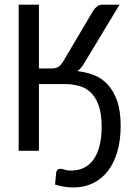

<svg xmlns="http://www.w3.org/2000/svg" viewBox="-20 -662 586 843"><path d="M293 86.9Q322.8 86.9 347.2 75.4Q371.6 64 389.2 40.3Q406.7 16.6 416.5 -19.5Q426.3 -55.7 426.3 -105Q426.3 -165 412.1 -202.1Q397.9 -239.3 374.8 -259.3Q351.6 -279.3 322.3 -286.1Q293 -293 262.7 -293H150.9V0H62V-641.6H150.9V-361.3H205.6Q222.7 -361.3 234.4 -367.4Q246.1 -373.5 257.3 -392.1L390.6 -617.2Q397.9 -627.4 407.5 -634.5Q417 -641.6 429.7 -641.6H504.9L345.7 -377.9Q335.4 -361.3 319.8 -349.6Q356.4 -345.7 390.6 -333Q424.8 -320.3 451.2 -292.7Q477.5 -265.1 493.7 -220.7Q509.8 -176.3 509.8 -109.4Q509.8 -45.9 495.1 4.2Q480.5 54.2 453.4 89.1Q426.3 124 387.9 142.6Q349.6 161.1 302.2 161.1Q282.2 161.1 262.7 158Q243.2 154.8 221.7 148.4L226.6 95.7Q227.5 88.4 232.2 83.7Q236.8 79.1 246.1 79.1Q252.9 79.1 264.2 83Q275.4 86.9 293 86.9Z"/></svg>

Font: Carlito
Style: Regular
Weight: 400
Designer: Lukasz Dziedzic
Foundry: tyPoland Lukasz Dziedzic
Version: Version 1.104